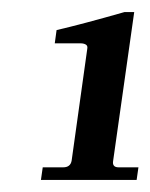

<svg xmlns="http://www.w3.org/2000/svg" viewBox="-20 -702 250 319"><path d="M85 -424Q97 -424 99 -435L125 -621Q126 -626 122.5 -628Q119 -630 114 -630H71L74 -652Q117 -662 187 -682H203L168 -435Q166 -424 177 -424H210L207 -403H48L51 -424Z"/></svg>

Font: Unna
Style: Italic
Weight: 400
Italic angle: -8.05°
Designer: Jorge de Buen Unna
Foundry: Omnibus-Type
Version: Version 2.008